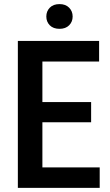

<svg xmlns="http://www.w3.org/2000/svg" viewBox="-20 -909 534 929"><path d="M462.4 -99.1V0H153.8V-99.1ZM185.1 -710.9V0H66.4V-710.9ZM420.9 -415V-317.4H153.8V-415ZM459.5 -710.9V-611.3H153.8V-710.9ZM204.1 -829.1Q204.1 -854.5 220.9 -871.8Q237.8 -889.2 268.1 -889.2Q297.4 -889.2 314.5 -871.8Q331.5 -854.5 331.5 -829.1Q331.5 -803.7 314.5 -786.6Q297.4 -769.5 268.1 -769.5Q237.8 -769.5 220.9 -786.6Q204.1 -803.7 204.1 -829.1Z"/></svg>

Font: Roboto Condensed Medium
Style: Regular
Weight: 500
Designer: Christian Robertson
Foundry: Google
Version: Version 3.0